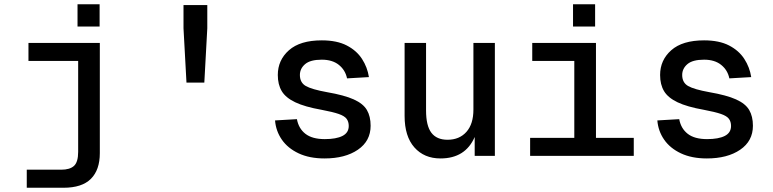

<svg xmlns="http://www.w3.org/2000/svg" viewBox="-20 -734 3640 904"><path d="M106 150V65H268Q309 65 328.5 47Q348 29 348 -19V-447H114V-532H450V-13Q450 66 408 108Q366 150 279 150ZM345 -609V-714H449V-609Z M858 -345 844 -601V-710H956V-601L942 -345Z M1508 12Q1437 12 1386 -12Q1335 -36 1307 -76.5Q1279 -117 1275 -167L1378 -173Q1386 -129 1418 -104Q1450 -79 1509 -79Q1563 -79 1592.5 -94Q1622 -109 1622 -141Q1622 -161 1612 -174.5Q1602 -188 1574.5 -197.5Q1547 -207 1494 -217Q1415 -231 1370 -252.5Q1325 -274 1306.5 -305Q1288 -336 1288 -381Q1288 -451 1340.5 -497.5Q1393 -544 1495 -544Q1566 -544 1612.5 -520Q1659 -496 1684.5 -456.5Q1710 -417 1717 -371L1614 -365Q1606 -404 1575.5 -428.5Q1545 -453 1495 -453Q1441 -453 1416.5 -432Q1392 -411 1392 -381Q1392 -345 1420 -329Q1448 -313 1520 -300Q1601 -286 1645.5 -266Q1690 -246 1707.5 -216Q1725 -186 1725 -142Q1725 -70 1665 -29Q1605 12 1508 12Z M2054 12Q1977 12 1931 -40Q1885 -92 1885 -188V-532H1986V-214Q1986 -142 2011 -109Q2036 -76 2087 -76Q2143 -76 2176 -113Q2209 -150 2209 -218V-532H2310V0H2215V-89Q2171 12 2054 12Z M2476 0V-85H2684V-447H2486V-532H2786V-85H2964V0ZM2678 -609V-714H2782V-609Z M3308 12Q3237 12 3186 -12Q3135 -36 3107 -76.5Q3079 -117 3075 -167L3178 -173Q3186 -129 3218 -104Q3250 -79 3309 -79Q3363 -79 3392.5 -94Q3422 -109 3422 -141Q3422 -161 3412 -174.5Q3402 -188 3374.5 -197.5Q3347 -207 3294 -217Q3215 -231 3170 -252.5Q3125 -274 3106.5 -305Q3088 -336 3088 -381Q3088 -451 3140.5 -497.5Q3193 -544 3295 -544Q3366 -544 3412.5 -520Q3459 -496 3484.5 -456.5Q3510 -417 3517 -371L3414 -365Q3406 -404 3375.5 -428.5Q3345 -453 3295 -453Q3241 -453 3216.5 -432Q3192 -411 3192 -381Q3192 -345 3220 -329Q3248 -313 3320 -300Q3401 -286 3445.5 -266Q3490 -246 3507.5 -216Q3525 -186 3525 -142Q3525 -70 3465 -29Q3405 12 3308 12Z"/></svg>

Font: Geist Mono Medium
Style: Regular
Weight: 500
Monospace: yes
Designer: Basement.studio, Andrés Briganti, Mateo Zaragoza
Foundry: Basement.studio, Vercel, Andrés Briganti, Guido Ferreyra, Mateo Zaragoza
Version: Version 1.500; ttfautohint (v1.8.4.7-5d5b)